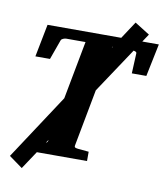

<svg xmlns="http://www.w3.org/2000/svg" viewBox="-92 -840 877 1012"><g transform="rotate(10 346.0 -333.5)"><path d="M21 43.9 551.3 -763.2 631.3 -712.9 93.3 96.2ZM124 0V-49.8L179.2 -54.2Q189.5 -55.2 197 -58.3Q204.6 -61.5 206.1 -70.8L309.1 -616.2H206.1Q199.2 -616.2 189.9 -612.5Q180.7 -608.9 178.2 -602.1L140.1 -496.1H62L96.2 -670.9H691.9L655.8 -496.1H578.1L583 -603Q584 -609.9 576.2 -613Q568.4 -616.2 561 -616.2H452.1L349.1 -69.8Q347.7 -61 353.3 -58.6Q358.9 -56.2 368.2 -55.2L425.8 -49.8V0Z"/></g></svg>

Font: Charis
Style: Bold Italic
Weight: 700
Italic angle: -11°
Designer: Walt Agee, Miriam Martin, Annie Olsen, Victor Gaultney, Lorna Priest, Alan Ward, Bob Hallissy, Martin Hosken, Sharon Cor
Foundry: SIL Global
Version: Version 7.000